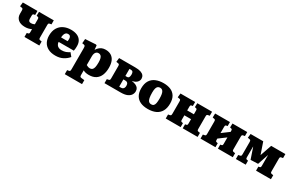

<svg xmlns="http://www.w3.org/2000/svg" viewBox="153 -1873 5160 3432"><g transform="rotate(30 2732.5 -156.5)"><path d="M349 0V-83L371 -87Q387 -90 392 -99Q397 -108 397 -130V-188Q367 -174 335.5 -166Q304 -158 266 -158Q173 -158 123 -201.5Q73 -245 73 -316V-382Q73 -407 67 -417Q61 -427 47 -429L7 -436L16 -519H318V-436L290 -431Q279 -429 274.5 -419.5Q270 -410 270 -388V-330Q270 -299 283.5 -285Q297 -271 327 -271Q346 -271 364.5 -276Q383 -281 397 -289V-390Q397 -411 392 -420Q387 -429 372 -432L348 -437L350 -519H655V-436L624 -431Q606 -428 600.5 -419Q595 -410 595 -388V-130Q595 -109 600.5 -100Q606 -91 624 -88L656 -83V0Z M992 14Q901 14 839.5 -18.5Q778 -51 747.5 -108.5Q717 -166 717 -242Q717 -336 754.5 -400Q792 -464 858.5 -496.5Q925 -529 1010 -529Q1082 -529 1135 -506.5Q1188 -484 1216.5 -438.5Q1245 -393 1245 -328Q1245 -302 1243 -276Q1241 -250 1236 -229H922Q924 -195 939.5 -171.5Q955 -148 980.5 -136.5Q1006 -125 1040 -125Q1090 -125 1126 -138.5Q1162 -152 1198 -176L1254 -108Q1212 -56 1146.5 -21Q1081 14 992 14ZM920 -320H1055Q1057 -333 1058 -345Q1059 -357 1059 -369Q1059 -401 1044.5 -419Q1030 -437 1002 -437Q974 -437 956.5 -422Q939 -407 930.5 -380.5Q922 -354 920 -320Z M1306 216V132L1339 127Q1354 125 1360.5 115.5Q1367 106 1367 78V-351Q1367 -388 1360 -399.5Q1353 -411 1334 -414L1300 -419L1307 -510L1524 -523L1542 -513L1549 -430H1552Q1570 -458 1593 -480Q1616 -502 1648 -515.5Q1680 -529 1724 -529Q1790 -529 1837 -500.5Q1884 -472 1908.5 -416.5Q1933 -361 1933 -277Q1933 -190 1906.5 -124.5Q1880 -59 1824.5 -22.5Q1769 14 1682 14Q1647 14 1617.5 7.5Q1588 1 1565 -13V80Q1565 105 1571.5 115Q1578 125 1600 127L1662 134V216ZM1641 -98Q1671 -98 1689.5 -114.5Q1708 -131 1716.5 -168Q1725 -205 1725 -266Q1725 -317 1716 -349Q1707 -381 1689 -396.5Q1671 -412 1645 -412Q1618 -412 1600.5 -398.5Q1583 -385 1574 -361Q1565 -337 1565 -304V-122Q1578 -113 1599.5 -105.5Q1621 -98 1641 -98Z M2001 0V-83L2036 -90Q2052 -93 2057 -102.5Q2062 -112 2062 -138V-382Q2062 -407 2056.5 -417Q2051 -427 2036 -429L1994 -436L2003 -519H2334Q2407 -519 2451 -504Q2495 -489 2515 -462Q2535 -435 2535 -398Q2535 -360 2505 -326.5Q2475 -293 2408 -279V-277Q2457 -271 2490.5 -255.5Q2524 -240 2541.5 -215Q2559 -190 2559 -151Q2559 -113 2537.5 -78.5Q2516 -44 2467 -22Q2418 0 2335 0ZM2294 -77Q2316 -77 2331 -85Q2346 -93 2355 -110.5Q2364 -128 2364 -154Q2364 -190 2348 -208.5Q2332 -227 2297 -227H2260V-78Q2268 -77 2277 -77Q2286 -77 2294 -77ZM2260 -298H2294Q2321 -298 2332 -318.5Q2343 -339 2343 -376Q2343 -411 2330.5 -427.5Q2318 -444 2291 -444Q2284 -444 2276 -444Q2268 -444 2260 -443Z M2899 14Q2808 14 2744.5 -15.5Q2681 -45 2648 -103.5Q2615 -162 2615 -249Q2615 -347 2653.5 -409Q2692 -471 2761 -500Q2830 -529 2921 -529Q3003 -529 3066 -502.5Q3129 -476 3164.5 -418.5Q3200 -361 3200 -268Q3200 -176 3165 -113Q3130 -50 3063 -18Q2996 14 2899 14ZM2913 -89Q2944 -89 2961 -106Q2978 -123 2985 -158.5Q2992 -194 2992 -250Q2992 -302 2986 -336.5Q2980 -371 2968.5 -390.5Q2957 -410 2941.5 -418.5Q2926 -427 2905 -427Q2880 -427 2861.5 -414.5Q2843 -402 2833 -370.5Q2823 -339 2823 -282Q2823 -215 2831.5 -172Q2840 -129 2860 -109Q2880 -89 2913 -89Z M3265 0V-83L3300 -90Q3316 -93 3321 -102.5Q3326 -112 3326 -138V-382Q3326 -408 3320.5 -417.5Q3315 -427 3301 -429L3261 -436L3270 -519H3573V-436L3549 -432Q3533 -429 3529 -419.5Q3525 -410 3525 -388V-317H3663V-390Q3663 -411 3658.5 -420Q3654 -429 3638 -432L3615 -437L3617 -519H3922V-436L3891 -431Q3873 -428 3867.5 -419Q3862 -410 3862 -388V-130Q3862 -109 3867.5 -100Q3873 -91 3891 -88L3923 -83V0H3616V-83L3638 -87Q3654 -90 3658.5 -99Q3663 -108 3663 -130V-216H3525V-131Q3525 -109 3529 -99.5Q3533 -90 3549 -87L3573 -82V0Z M3983 0V-83L4019 -90Q4034 -93 4039 -102.5Q4044 -112 4044 -138V-382Q4044 -408 4039 -417Q4034 -426 4019 -429L3983 -436L3985 -519H4291V-436L4267 -432Q4251 -429 4247 -419.5Q4243 -410 4243 -388V-264L4389 -373V-390Q4389 -411 4384.5 -420Q4380 -429 4364 -432L4341 -437L4343 -519H4648V-436L4617 -431Q4599 -428 4593.5 -419Q4588 -410 4588 -388V-130Q4588 -109 4593.5 -100Q4599 -91 4617 -88L4649 -83V0H4342V-83L4364 -87Q4380 -90 4384.5 -99Q4389 -108 4389 -130V-259L4243 -150V-131Q4243 -109 4247 -99.5Q4251 -90 4267 -87L4291 -82V0Z M4713 0V-83L4748 -90Q4764 -93 4769 -102.5Q4774 -112 4774 -138V-382Q4774 -407 4768 -417Q4762 -427 4748 -429L4708 -436L4717 -519H4978L5056 -292L5060 -281L5142 -519H5435V-436L5404 -431Q5386 -428 5380.5 -419Q5375 -410 5375 -388V-130Q5375 -109 5380.5 -100Q5386 -91 5404 -88L5436 -83V0H5129V-83L5151 -87Q5167 -90 5171.5 -99Q5176 -108 5176 -130V-344H5173L5100 -124L4948 -118L4871 -344L4868 -345V-131Q4868 -109 4872 -99.5Q4876 -90 4892 -87L4916 -82V0Z"/></g></svg>

Font: Literata ExtraBold
Style: Regular
Weight: 800
Designer: Latin by Veronika Burian and Jose Scaglione. Greek by Irene Vlachou. Cyrillic by Vera Evstafieva.
Foundry: TypeTogether
Version: Version 3.103;gftools[0.9.29]